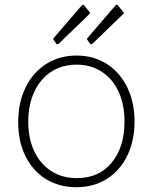

<svg xmlns="http://www.w3.org/2000/svg" viewBox="-20 -772 638 802"><path d="M56 -262Q56 -343 86.5 -406Q117 -469 172.5 -504.5Q228 -540 300 -540Q371 -540 426 -505Q481 -470 511.5 -407Q542 -344 542 -264Q542 -184 511.5 -121.5Q481 -59 426 -24.5Q371 10 299 10Q226 10 171 -24.5Q116 -59 86 -120.5Q56 -182 56 -262ZM500 -264Q500 -335 475.5 -388.5Q451 -442 405.5 -472Q360 -502 300 -502Q239 -502 193.5 -472Q148 -442 123 -388Q98 -334 98 -264Q98 -194 123 -140.5Q148 -87 194 -57.5Q240 -28 301 -28Q393 -28 446.5 -92.5Q500 -157 500 -264ZM353 -723Q356 -720 356 -718Q356 -715 350 -710L226 -590Q218 -584 214 -591L205 -604Q200 -609 205 -614L322 -750Q326 -755 331 -750ZM494 -723Q497 -720 497 -718Q497 -715 491 -710L367 -590Q359 -584 355 -591L346 -604Q341 -609 346 -614L463 -750Q467 -755 472 -750Z"/></svg>

Font: Libre Franklin Thin
Style: Regular
Weight: 250
Designer: Pablo Impallari, Rodrigo Fuenzalida
Foundry: Impallari Type
Version: Version 1.002; ttfautohint (v1.5)